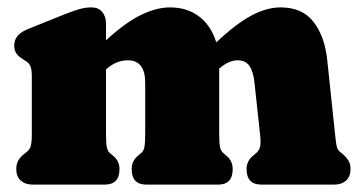

<svg xmlns="http://www.w3.org/2000/svg" viewBox="-20 -499 974 519"><path d="M266.5 -435.5V-390Q320 -439 361.8 -459Q403.5 -479 439.5 -479Q486.5 -479 519 -453.8Q551.5 -428.5 564.5 -384.5Q619.5 -436 660.5 -457.5Q701.5 -479 738.5 -479Q797 -479 827.2 -440.2Q857.5 -401.5 864.5 -337.5L885.5 -138Q888 -113 890 -103.8Q892 -94.5 898 -89.5L904 -84.5Q915 -75.5 921.2 -66Q927.5 -56.5 927.5 -42Q927.5 -22 915.5 -11Q903.5 0 883 0H686.5Q646.5 0 646.5 -42Q646.5 -64 664.5 -78.5L671.5 -84.5Q678.5 -89.5 682.2 -99.5Q686 -109.5 683 -135.5L668 -274.5Q665 -305 654.5 -320.5Q644 -336 622.5 -336Q598 -336 572.5 -313.5V-138Q572.5 -110.5 575 -100.2Q577.5 -90 584.5 -84.5L591.5 -78.5Q609 -64.5 609 -42Q609 0 569.5 0H375.5Q336 0 336 -42Q336 -64.5 353.5 -78.5L360.5 -84.5Q367.5 -89.5 370 -100Q372.5 -110.5 372.5 -138V-275Q372.5 -336 325.5 -336Q311 -336 296.5 -330.5Q282 -325 268 -312.5L266.5 -311V-138Q266.5 -110.5 269 -100Q271.5 -89.5 278 -84.5L285 -78.5Q303 -64.5 303 -42Q303 0 263 0H68.5Q48 0 36 -11Q24 -22 24 -42Q24 -56.5 30 -66.2Q36 -76 47.5 -84.5L53.5 -89.5Q60 -94.5 63 -103.8Q66 -113 66 -138V-292.5Q66 -313.5 61.5 -321.8Q57 -330 48 -335L42 -339Q30.5 -346 24.5 -354.2Q18.5 -362.5 18.5 -376Q18.5 -391 27.5 -402Q36.5 -413 58 -421.5L155 -460.5Q180.5 -470.5 196 -474.8Q211.5 -479 227.5 -479Q246 -479 256.2 -466.8Q266.5 -454.5 266.5 -435.5Z"/></svg>

Font: Fraunces 72pt S100 Black
Style: Regular
Weight: 900
Version: Version 1.000; ttfautohint (v1.8.3)